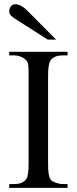

<svg xmlns="http://www.w3.org/2000/svg" viewBox="-20 -914 373 934"><path d="M24.9 0V-18.6H48.8Q69.3 -18.6 83.5 -24.2Q97.7 -29.8 107.4 -42.5Q119.1 -56.2 119.1 -117.7V-545.4Q119.1 -562.5 118.9 -574.5Q118.7 -586.4 117.7 -595Q116.7 -603.5 114.5 -609.4Q112.3 -615.2 108.4 -619.6Q98.6 -630.9 82.3 -637.7Q65.9 -644.5 48.8 -644.5H24.9V-662.1H308.6V-644.5H284.7Q265.1 -644.5 250.2 -638.9Q235.4 -633.3 226.1 -620.6Q213.9 -604 213.9 -545.4V-117.7Q213.9 -85.4 216.8 -67.9Q219.7 -50.3 225.1 -41.5Q227.5 -37.6 233.9 -33.4Q240.2 -29.3 248.5 -26.1Q256.8 -22.9 266.4 -20.8Q275.9 -18.6 284.7 -18.6H308.6V0ZM212.4 -721.2 68.4 -813Q62 -816.9 54.4 -821.8Q46.9 -826.7 40.3 -832Q33.7 -837.4 29.3 -843.5Q24.9 -849.6 24.9 -856Q24.9 -873.5 33.2 -883.5Q41.5 -893.6 56.2 -893.6Q68.8 -893.6 84.7 -884.3Q100.6 -875 114.3 -860.8L252.9 -721.2Z"/></svg>

Font: Tai Heritage Pro
Style: Regular
Weight: 400
Designer: Faah Baccam, Walt Agee, Victor Gaultney, Annie Olsen
Foundry: SIL International
Version: Version 2.600